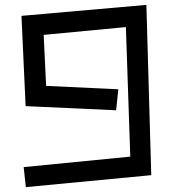

<svg xmlns="http://www.w3.org/2000/svg" viewBox="-20 -743 720 787"><path d="M77 -58 514 -101 496 -632 159 -600 169 -391 465 -377 456 -291 85 -308 68 -678 580 -723 600 -25 86 24Z"/></svg>

Font: Stick
Style: Regular
Weight: 400
Designer: Fontworks Inc.
Foundry: Fontworks Inc.
Version: Version 1.100